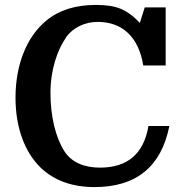

<svg xmlns="http://www.w3.org/2000/svg" viewBox="-20 -750 738 780"><path d="M377 -661C476 -661 543 -601 562 -484H653V-720H568L548 -657C523 -684 497 -703 471 -714C445 -725 411 -730 370 -730C287 -730 220 -709 169 -667C89 -602 43 -488 43 -353C43 -234 79 -134 144 -70C199 -17 272 10 364 10C534 10 635 -73 668 -238H583C564 -125 498 -69 386 -69C323 -69 271 -90 242 -135C206 -191 185 -277 185 -372C185 -467 213 -547 249 -599C277 -639 326 -661 377 -661Z"/></svg>

Font: Domine
Style: Bold
Weight: 700
Designer: Pablo Impallari, Rodrigo Fuenzalida, Brenda Gallo
Foundry: Pablo Impallari, Rodrigo Fuenzalida, Brenda Gallo
Version: Version 2.000